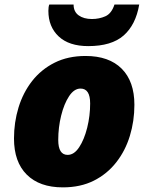

<svg xmlns="http://www.w3.org/2000/svg" viewBox="-20 -807 647 837"><path d="M253.9 9.8Q152.3 9.8 96.7 -45.7Q41 -101.1 41 -203.1Q41 -273.9 60.8 -338.6Q80.6 -403.3 120.1 -453.9Q159.7 -504.4 218 -533.7Q276.4 -563 353 -563Q455.1 -563 510.5 -507.6Q565.9 -452.1 565.9 -350.1Q565.9 -279.3 546.1 -214.6Q526.4 -149.9 486.8 -99.4Q447.3 -48.8 389.2 -19.5Q331.1 9.8 253.9 9.8ZM274.9 -131.8Q303.2 -131.8 325.2 -165.3Q347.2 -198.7 360.1 -250.2Q373 -301.8 373 -356Q373 -420.9 331.1 -420.9Q303.2 -420.9 281.2 -387.7Q259.3 -354.5 246.6 -303Q233.9 -251.5 233.9 -196.8Q233.9 -131.8 274.9 -131.8ZM364.7 -606Q280.8 -606 235.8 -648.2Q190.9 -690.4 190.9 -759.8Q190.9 -777.3 194.8 -787.1H300.8Q300.8 -755.9 323 -740Q345.2 -724.1 380.9 -724.1Q412.6 -724.1 439.5 -736.1Q466.3 -748 479 -787.1H586.9Q571.8 -698.7 519 -652.3Q466.3 -606 364.7 -606Z"/></svg>

Font: Open Sans ExtraBold
Style: Italic
Weight: 800
Italic angle: -12°
Designer: Monotype Design Team
Foundry: Monotype Imaging Inc.
Version: Version 3.000; ttfautohint (v1.8.4)